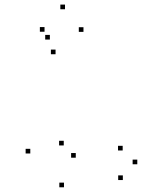

<svg xmlns="http://www.w3.org/2000/svg" viewBox="-20 -780 660 824"><path d="M507.2 -7.3V-27.3H487.2V-7.3ZM569.2 -75V-95H549.2V-75ZM506.5 -134.2V-154.2H486.5V-134.2ZM305.2 -103.2V-123.2H285.2V-103.2ZM253.6 -155.8V-175.8H233.6V-155.8ZM338.2 -643.2V-663.2H318.2V-643.2ZM259 -740.3V-760.3H239V-740.3ZM171.1 -643.8V-663.8H151.1V-643.8ZM218.4 -547.2V-567.2H198.4V-547.2ZM194 -610.2V-630.2H174V-610.2ZM110 -121.3V-141.3H90V-121.3ZM254.6 23.8V3.8H234.6V23.8Z"/></svg>

Font: Monaspace Radon Dots Var
Style: Regular
Weight: 400
Designer: Riley Cran and the Lettermatic Team
Version: Version 1.100 (Monaspace Radon Dots)